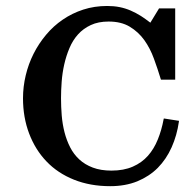

<svg xmlns="http://www.w3.org/2000/svg" viewBox="-20 -619 632 656"><path d="M449.2 0.5Q408.2 17.1 356.4 17.1Q288.1 17.1 232.7 -5.1Q177.2 -27.3 138.9 -67.4Q100.6 -107.4 79.6 -162.6Q58.6 -217.8 58.6 -283.2Q58.6 -322.8 67.9 -361.6Q77.1 -400.4 94.7 -435.3Q112.3 -470.2 137.5 -500.2Q162.6 -530.3 194.3 -551.8Q226.1 -573.7 264.4 -586.2Q302.7 -598.6 346.2 -598.6Q369.1 -598.6 388.7 -594.7Q408.2 -590.8 426.3 -583Q444.3 -575.2 461.4 -564.5Q476.6 -554.7 493.7 -541.5L522.9 -589.4V-589.8L523.4 -590.3H524.4H524.9H576.2H577.1H578.6V-588.9V-587.9V-349.1V-347.7V-346.7H577.1H576.2H531.7H530.8H529.8V-347.7L529.3 -348.6Q519 -382.8 505.9 -418.5Q493.2 -453.6 473.1 -481.9Q453.1 -509.8 423.3 -527.8Q394 -545.4 351.1 -545.4Q315.9 -545.4 290.3 -533.4Q264.6 -521.5 246.6 -501.5Q228.5 -481.4 217.3 -454.6Q206.1 -428.2 199.5 -398.9Q192.9 -369.6 190.7 -339.6Q188.5 -309.6 188.5 -283.2Q188.5 -253.9 190.9 -224.4Q193.4 -194.8 200.4 -167.2Q207.5 -139.6 219.7 -115.7Q231.9 -91.8 251 -74.2Q270 -56.6 297.1 -46.4Q324.2 -36.1 360.8 -36.1Q402.8 -36.1 433.6 -49.6Q464.4 -63 485.4 -86.7Q506.3 -110.4 519 -142.1Q532.2 -174.3 539.1 -211.9L539.6 -212.9V-214.4L540.5 -213.9H542L589.4 -206.5H590.3L591.8 -206.1L591.3 -205.1V-203.6Q584.5 -156.2 566.4 -115.7Q548.3 -75.2 519 -45.4Q504.4 -30.8 486.8 -19.3Q469.2 -7.8 449.2 0.5Z"/></svg>

Font: RIT Rachana
Style: Bold
Weight: 700
Designer: Hussain KH
Version: 1.5.2